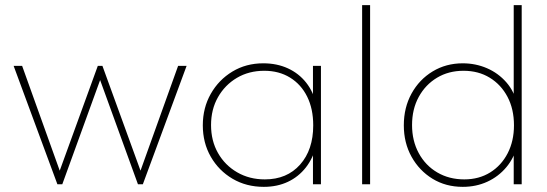

<svg xmlns="http://www.w3.org/2000/svg" viewBox="-20 -716 2127 746"><path d="M203 0 33 -460H66L221 -28H203L360 -460H378L535 -28H517L672 -460H705L535 0H516L357 -438H381L222 0Z M1005 10Q937 10 883.5 -21.5Q830 -53 799 -107Q768 -161 768 -229Q768 -297 799 -351.5Q830 -406 883 -438Q936 -470 1003 -470Q1056 -470 1098.5 -450.5Q1141 -431 1169.5 -395Q1198 -359 1209 -309V-152Q1197 -102 1168.5 -65.5Q1140 -29 1098.5 -9.5Q1057 10 1005 10ZM1009 -19Q1095 -19 1146 -76.5Q1197 -134 1197 -229Q1197 -293 1173.5 -340.5Q1150 -388 1107 -414.5Q1064 -441 1007 -441Q947 -441 900.5 -413.5Q854 -386 827 -338.5Q800 -291 800 -230Q800 -169 827 -121.5Q854 -74 901.5 -46.5Q949 -19 1009 -19ZM1196 0V-123L1205 -237L1196 -348V-460H1227V0Z M1387 0V-696H1418V0Z M1778 10Q1712 10 1660.5 -21.5Q1609 -53 1579 -107Q1549 -161 1549 -229Q1549 -298 1579 -352.5Q1609 -407 1661 -438.5Q1713 -470 1778 -470Q1828 -470 1872 -451Q1916 -432 1947.5 -396Q1979 -360 1990 -309V-152Q1978 -103 1947.5 -66.5Q1917 -30 1873.5 -10Q1830 10 1778 10ZM1784 -19Q1841 -19 1884.5 -46Q1928 -73 1952.5 -120.5Q1977 -168 1977 -229Q1977 -292 1952 -339.5Q1927 -387 1883 -414Q1839 -441 1781 -441Q1723 -441 1678 -414Q1633 -387 1607 -339.5Q1581 -292 1581 -230Q1581 -169 1607 -121Q1633 -73 1679 -46Q1725 -19 1784 -19ZM2007 0H1976V-123L1986 -237L1976 -348V-696H2007Z"/></svg>

Font: Outfit Thin Thin
Style: Regular
Weight: 250
Version: Version 1.100;gftools[0.9.27]